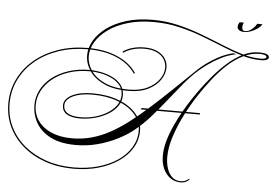

<svg xmlns="http://www.w3.org/2000/svg" viewBox="-123 -1106 2121 1483"><g transform="rotate(5 937.0 -365.0)"><path d="M1328 271Q1283 271 1248 246Q1213 221 1193.5 177.5Q1174 134 1174 78Q1174 22 1191.5 -39Q1209 -100 1237 -161Q1265 -222 1297.5 -278.5Q1330 -335 1361.5 -382Q1393 -429 1417 -461Q1454 -512 1501.5 -567.5Q1549 -623 1604 -672Q1659 -721 1720 -751.5Q1781 -782 1845 -782Q1884 -782 1904 -774Q1924 -766 1924 -749Q1924 -737 1907.5 -730Q1891 -723 1864 -723Q1793 -723 1718.5 -745.5Q1644 -768 1563.5 -801Q1483 -834 1396 -867Q1309 -900 1213.5 -922.5Q1118 -945 1013 -945Q901 -945 812.5 -918.5Q724 -892 662.5 -847.5Q601 -803 569 -749Q537 -695 537 -640Q537 -581 573 -527.5Q609 -474 682 -441Q755 -408 865 -408Q953 -408 1012.5 -437.5Q1072 -467 1102.5 -511.5Q1133 -556 1133 -601Q1133 -636 1114.5 -666Q1096 -696 1057.5 -714.5Q1019 -733 960 -733Q912 -733 870.5 -721Q829 -709 801 -688L793 -695Q823 -718 867 -730.5Q911 -743 960 -743Q1022 -743 1062.5 -723Q1103 -703 1123 -671.5Q1143 -640 1143 -603Q1143 -555 1111.5 -507.5Q1080 -460 1018 -429Q956 -398 864 -398Q750 -398 674.5 -433.5Q599 -469 561.5 -525.5Q524 -582 524 -645Q524 -702 556 -758Q588 -814 650 -860Q712 -906 801.5 -933.5Q891 -961 1005 -961Q1109 -961 1204.5 -938Q1300 -915 1388.5 -881.5Q1477 -848 1558.5 -814.5Q1640 -781 1715.5 -758Q1791 -735 1861 -735Q1885 -735 1895 -739.5Q1905 -744 1905 -752Q1905 -760 1891 -765.5Q1877 -771 1852 -771Q1783 -771 1719.5 -738.5Q1656 -706 1600 -653.5Q1544 -601 1495 -538Q1446 -475 1405 -413Q1353 -335 1308.5 -247.5Q1264 -160 1236.5 -74.5Q1209 11 1209 85Q1209 132 1222 172.5Q1235 213 1261.5 237.5Q1288 262 1328 262Q1349 262 1364.5 255Q1380 248 1393 236L1395 244Q1382 257 1366 264Q1350 271 1328 271ZM495 238Q377 238 277.5 204Q178 170 104.5 108Q31 46 -9.5 -37.5Q-50 -121 -50 -220Q-50 -323 -7 -411Q36 -499 114 -564Q192 -629 297.5 -665Q403 -701 527 -701Q655 -701 753.5 -659Q852 -617 904 -540L897 -533Q846 -609 750.5 -650Q655 -691 527 -691Q405 -691 301.5 -656Q198 -621 121.5 -557.5Q45 -494 2.5 -408Q-40 -322 -40 -220Q-40 -123 0 -41Q40 41 112 101Q184 161 281.5 194.5Q379 228 495 228Q597 228 684 203.5Q771 179 835.5 135Q900 91 936 31.5Q972 -28 972 -98Q972 -170 923 -225.5Q874 -281 788 -313Q702 -345 592 -345Q498 -345 440 -316.5Q382 -288 382 -243Q382 -163 516 -163Q571 -163 624.5 -177.5Q678 -192 721 -218.5Q764 -245 790 -281Q816 -317 816 -362Q816 -406 790.5 -437Q765 -468 725 -487Q685 -506 640 -514.5Q595 -523 556 -523Q466 -523 393.5 -499Q321 -475 269.5 -433.5Q218 -392 190 -339Q162 -286 162 -228Q162 -157 199.5 -104.5Q237 -52 304.5 -23.5Q372 5 463 5Q539 5 610 -14Q681 -33 749.5 -69.5Q818 -106 889 -159.5Q960 -213 1037 -281.5Q1114 -350 1200.5 -433Q1287 -516 1387 -612Q1406 -630 1444 -658.5Q1482 -687 1534 -715Q1586 -743 1646 -758L1672 -753Q1608 -740 1553 -711.5Q1498 -683 1457 -653Q1416 -623 1393 -603Q1335 -552 1281 -487Q1227 -422 1172.5 -353Q1118 -284 1060.5 -219Q1003 -154 940 -103Q885 -59 814 -23.5Q743 12 662.5 33Q582 54 497 54Q379 54 302.5 15.5Q226 -23 189 -87Q152 -151 152 -228Q152 -288 180 -343Q208 -398 261 -440.5Q314 -483 389 -508Q464 -533 557 -533Q593 -533 639 -524.5Q685 -516 728 -496Q771 -476 798.5 -442.5Q826 -409 826 -360Q826 -313 799 -275Q772 -237 726.5 -210Q681 -183 626.5 -168.5Q572 -154 516 -153Q372 -153 372 -243Q372 -293 433 -324Q494 -355 592 -355Q705 -355 793 -322Q881 -289 931.5 -231Q982 -173 982 -98Q982 -26 945.5 35Q909 96 843 141.5Q777 187 688 212.5Q599 238 495 238ZM973 -264 979 -275H1431V-264ZM1812 -1001H1852Q1840 -980 1816.5 -964Q1793 -948 1767 -938.5Q1741 -929 1720 -929Q1692 -929 1677.5 -939Q1663 -949 1663 -964Q1663 -975 1666.5 -984Q1670 -993 1675 -1001H1708Q1704 -993 1701.5 -984Q1699 -975 1699 -964Q1699 -936 1724 -936Q1747 -936 1772.5 -955.5Q1798 -975 1812 -1001Z"/></g></svg>

Font: Ballet 24pt
Style: Regular
Weight: 400
Designer: Maximiliano R. Sproviero
Foundry: Omnibus-Type
Version: Version 1.100